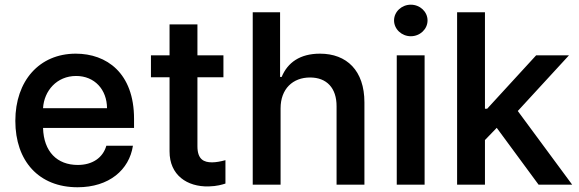

<svg xmlns="http://www.w3.org/2000/svg" viewBox="-20 -779 2443 810"><path d="M307.2 11C440.3 11 525.2 -62.5 540.8 -164.1H428.6C414.1 -113.3 369.7 -83.1 308.2 -83.1C221.2 -83.1 164.4 -138.8 161.6 -239.3H545.5V-277.7C545.5 -471.9 429 -552.6 299.7 -552.6C145.6 -552.6 44.7 -437.5 44.7 -269.2C44.7 -99.1 144.2 11 307.2 11ZM161.6 -322.4C165.8 -396 219.8 -458.5 301.1 -458.5C379.3 -458.5 431.1 -400.9 431.5 -322.4Z M922.6 -545.5H812.9V-676.1H695.3V-545.5H616.8V-453.1H695.3V-140.6C695 -39.8 769.9 9.6 860.1 7.5C895.2 6.7 918 -0.4 931.1 -4.6V-103.3C910.9 -97.7 891 -94.1 874.6 -94.1C840.9 -94.1 812.9 -105.5 812.9 -161.9V-453.1H922.6Z M1163.7 -321.7C1163.7 -404.5 1215.6 -452.1 1288 -452.1C1358.3 -452.1 1400.2 -407.7 1399.9 -330.6V0H1517.4V-346.9C1517.4 -481.2 1442.8 -552.6 1329.9 -552.6C1245.7 -552.6 1193.5 -515.3 1168.3 -454.5H1161.6V-727.3H1046.2V0H1163.7Z M1653.8 0H1771.3V-545.5H1653.8ZM1642.4 -692.8C1642.4 -656.2 1674.4 -626.1 1713.1 -626.1C1752.1 -626.1 1783.7 -656.2 1783.7 -692.8C1783.7 -729.4 1752.1 -759.2 1713.1 -759.2C1674.4 -759.2 1642.4 -729.4 1642.4 -692.8Z M1908.4 0H2025.9V-188.2L2075.6 -239.7L2252.1 0H2393.8L2164.4 -310.7L2380.3 -545.5H2241.8L2035.2 -320.3H2025.9V-727.3H1908.4Z"/></svg>

Font: Magic Ui Pro Semi Bold
Style: Regular
Weight: 600
Designer: Stefan Endress, Andreas Faust
Version: Version 1.000;FEAKit 1.0